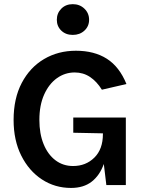

<svg xmlns="http://www.w3.org/2000/svg" viewBox="-20 -912 717 946"><path d="M330 14Q250.5 14 186.5 -28Q122.5 -70 84.8 -145.2Q47 -220.5 47 -321Q47 -427 87.2 -503.5Q127.5 -580 197 -621Q266.5 -662 354 -662Q444.5 -662 506.5 -622.5Q568.5 -583 603 -498L482 -470Q456.5 -511 423.2 -533Q390 -555 348 -555Q300 -555 260.5 -526.8Q221 -498.5 197.5 -446Q174 -393.5 174 -321Q174 -253 194.8 -202Q215.5 -151 253 -122.5Q290.5 -94 340 -94Q403 -94 445 -135.5Q487 -177 487 -251V-255L341 -258V-333H600V0H504L491.5 -104Q471.5 -48 431.8 -17Q392 14 330 14ZM338.5 -740Q304 -740 282 -761.2Q260 -782.5 260 -814.5Q260 -847 282 -869.2Q304 -891.5 338.5 -891.5Q373 -891.5 396 -869.2Q419 -847 419 -814.5Q419 -782.5 396 -761.2Q373 -740 338.5 -740Z"/></svg>

Font: Karla
Style: Bold
Weight: 700
Designer: Jonathan Pinhorn
Version: Version 2.004; ttfautohint (v1.8.4.7-5d5b);gftools[0.9.33]